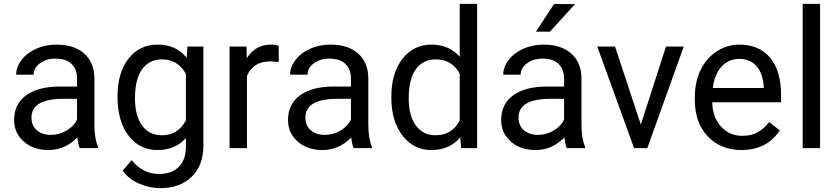

<svg xmlns="http://www.w3.org/2000/svg" viewBox="-20 -770 4359 998"><path d="M394.5 0Q386.7 -15.6 381.8 -55.7Q318.8 9.8 231.4 9.8Q153.3 9.8 103.3 -34.4Q53.2 -78.6 53.2 -146.5Q53.2 -229 116 -274.7Q178.7 -320.3 292.5 -320.3H380.4V-361.8Q380.4 -409.2 352.1 -437.3Q323.7 -465.3 268.6 -465.3Q220.2 -465.3 187.5 -440.9Q154.8 -416.5 154.8 -381.8H64Q64 -421.4 92 -458.3Q120.1 -495.1 168.2 -516.6Q216.3 -538.1 273.9 -538.1Q365.2 -538.1 417 -492.4Q468.8 -446.8 470.7 -366.7V-123.5Q470.7 -50.8 489.3 -7.8V0ZM244.6 -68.8Q287.1 -68.8 325.2 -90.8Q363.3 -112.8 380.4 -147.9V-256.3H309.6Q143.6 -256.3 143.6 -159.2Q143.6 -116.7 171.9 -92.8Q200.2 -68.8 244.6 -68.8Z M590.8 -268.6Q590.8 -392.1 647.9 -465.1Q705.1 -538.1 799.3 -538.1Q896 -538.1 950.2 -469.7L954.6 -528.3H1037.1V-12.7Q1037.1 89.8 976.3 148.9Q915.5 208 813 208Q755.9 208 701.2 183.6Q646.5 159.2 617.7 116.7L664.6 62.5Q722.7 134.3 806.6 134.3Q872.6 134.3 909.4 97.2Q946.3 60.1 946.3 -7.3V-52.7Q892.1 9.8 798.3 9.8Q705.6 9.8 648.2 -64.9Q590.8 -139.6 590.8 -268.6ZM681.6 -258.3Q681.6 -168.9 718.3 -117.9Q754.9 -66.9 820.8 -66.9Q906.2 -66.9 946.3 -144.5V-385.7Q904.8 -461.4 821.8 -461.4Q755.9 -461.4 718.8 -410.2Q681.6 -358.9 681.6 -258.3Z M1428.7 -447.3Q1408.2 -450.7 1384.3 -450.7Q1295.4 -450.7 1263.7 -375V0H1173.3V-528.3H1261.2L1262.7 -467.3Q1307.1 -538.1 1388.7 -538.1Q1415 -538.1 1428.7 -531.2Z M1818.4 0Q1810.5 -15.6 1805.7 -55.7Q1742.7 9.8 1655.3 9.8Q1577.1 9.8 1527.1 -34.4Q1477.1 -78.6 1477.1 -146.5Q1477.1 -229 1539.8 -274.7Q1602.5 -320.3 1716.3 -320.3H1804.2V-361.8Q1804.2 -409.2 1775.9 -437.3Q1747.6 -465.3 1692.4 -465.3Q1644 -465.3 1611.3 -440.9Q1578.6 -416.5 1578.6 -381.8H1487.8Q1487.8 -421.4 1515.9 -458.3Q1543.9 -495.1 1592 -516.6Q1640.1 -538.1 1697.8 -538.1Q1789.1 -538.1 1840.8 -492.4Q1892.6 -446.8 1894.5 -366.7V-123.5Q1894.5 -50.8 1913.1 -7.8V0ZM1668.5 -68.8Q1710.9 -68.8 1749 -90.8Q1787.1 -112.8 1804.2 -147.9V-256.3H1733.4Q1567.4 -256.3 1567.4 -159.2Q1567.4 -116.7 1595.7 -92.8Q1624 -68.8 1668.5 -68.8Z M2014.2 -268.6Q2014.2 -390.1 2071.8 -464.1Q2129.4 -538.1 2222.7 -538.1Q2315.4 -538.1 2369.6 -474.6V-750H2460V0H2377L2372.6 -56.6Q2318.4 9.8 2221.7 9.8Q2129.9 9.8 2072 -65.4Q2014.2 -140.6 2014.2 -261.7ZM2104.5 -258.3Q2104.5 -168.5 2141.6 -117.7Q2178.7 -66.9 2244.1 -66.9Q2330.1 -66.9 2369.6 -144V-386.7Q2329.1 -461.4 2245.1 -461.4Q2178.7 -461.4 2141.6 -410.2Q2104.5 -358.9 2104.5 -258.3Z M2926.3 0Q2918.5 -15.6 2913.6 -55.7Q2850.6 9.8 2763.2 9.8Q2685.1 9.8 2635 -34.4Q2585 -78.6 2585 -146.5Q2585 -229 2647.7 -274.7Q2710.4 -320.3 2824.2 -320.3H2912.1V-361.8Q2912.1 -409.2 2883.8 -437.3Q2855.5 -465.3 2800.3 -465.3Q2752 -465.3 2719.2 -440.9Q2686.5 -416.5 2686.5 -381.8H2595.7Q2595.7 -421.4 2623.8 -458.3Q2651.9 -495.1 2700 -516.6Q2748 -538.1 2805.7 -538.1Q2897 -538.1 2948.7 -492.4Q3000.5 -446.8 3002.4 -366.7V-123.5Q3002.4 -50.8 3021 -7.8V0ZM2776.4 -68.8Q2818.8 -68.8 2856.9 -90.8Q2895 -112.8 2912.1 -147.9V-256.3H2841.3Q2675.3 -256.3 2675.3 -159.2Q2675.3 -116.7 2703.6 -92.8Q2731.9 -68.8 2776.4 -68.8ZM2859.9 -749H2969.2L2838.4 -605.5H2765.6Z M3311 -122.6 3441.9 -528.3H3534.2L3344.7 0H3275.9L3084.5 -528.3H3176.8Z M3834 9.8Q3726.6 9.8 3659.2 -60.8Q3591.8 -131.3 3591.8 -249.5V-266.1Q3591.8 -344.7 3621.8 -406.5Q3651.9 -468.3 3705.8 -503.2Q3759.8 -538.1 3822.8 -538.1Q3925.8 -538.1 3982.9 -470.2Q4040 -402.3 4040 -275.9V-238.3H3682.1Q3684.1 -160.2 3727.8 -112.1Q3771.5 -64 3838.9 -64Q3886.7 -64 3919.9 -83.5Q3953.1 -103 3978 -135.3L4033.2 -92.3Q3966.8 9.8 3834 9.8ZM3822.8 -463.9Q3768.1 -463.9 3731 -424.1Q3693.8 -384.3 3685.1 -312.5H3949.7V-319.3Q3945.8 -388.2 3912.6 -426Q3879.4 -463.9 3822.8 -463.9Z M4242.7 0H4152.3V-750H4242.7Z"/></svg>

Font: Noboto
Style: Regular
Weight: 400
Designer: Google
Version: Version 2.001101; 2014